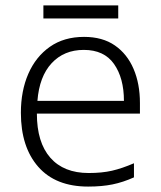

<svg xmlns="http://www.w3.org/2000/svg" viewBox="-20 -678 592 708"><path d="M290 -542Q358 -542 403.5 -510.5Q449 -479 472.5 -424Q496 -369 496 -298V-259H116Q116 -153 165.5 -96.5Q215 -40 307 -40Q356 -40 393 -48.5Q430 -57 474 -76V-24Q434 -6 395 2Q356 10 305 10Q185 10 121 -63Q57 -136 57 -262Q57 -343 84.5 -406Q112 -469 164 -505.5Q216 -542 290 -542ZM289 -494Q216 -494 170.5 -445Q125 -396 118 -306H437Q437 -390 400.5 -442Q364 -494 289 -494ZM416 -658V-610H140V-658Z"/></svg>

Font: Noto Traditional Nushu Light
Style: Regular
Weight: 300
Designer: LIU Zhao
Foundry: LiuZhao Studio
Version: Version 2.003; ttfautohint (v1.8.4.7-5d5b)